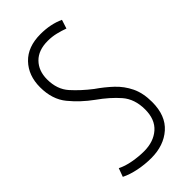

<svg xmlns="http://www.w3.org/2000/svg" viewBox="-184 -585 638 638"><g transform="rotate(-45 135.0 -266.0)"><path d="M8 -13 19 -43Q38 -33 65.5 -28Q93 -23 118 -23Q163 -23 191 -47.5Q219 -72 219 -119Q219 -168 192 -199Q165 -230 124 -259Q84 -288 54 -324.5Q24 -361 24 -418Q24 -473 57 -507.5Q90 -542 150 -542Q197 -542 234 -525L224 -494Q208 -500 189.5 -504.5Q171 -509 151 -509Q107 -509 83 -484.5Q59 -460 59 -420Q59 -373 85.5 -343.5Q112 -314 147 -287Q176 -267 200 -244.5Q224 -222 238.5 -192Q253 -162 253 -120Q253 -56 215.5 -23Q178 10 119 10Q89 10 59.5 4Q30 -2 8 -13Z"/></g></svg>

Font: Georama Condensed ExtraLight
Style: Regular
Weight: 200
Width: 3
Designer: Jean-Baptiste Levee
Foundry: Production Type
Version: Version 1.000